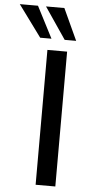

<svg xmlns="http://www.w3.org/2000/svg" viewBox="-142 -965 473 1000"><g transform="rotate(5 95.0 -465.0)"><path d="M84 0V-705H187V0ZM169 -765 57 -930H153L229 -765ZM41 -765 -80 -930H15L100 -765Z"/></g></svg>

Font: Nunito Sans 10pt SemiCondensed SemiBold
Style: Regular
Weight: 600
Width: 4
Designer: Vernon Adams
Foundry: Vernon Adams
Version: Version 3.101;gftools[0.9.27]